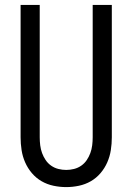

<svg xmlns="http://www.w3.org/2000/svg" viewBox="-20 -755 540 783"><path d="M250 8Q224 8 198 2.5Q172 -3 149.5 -16Q127 -29 110 -49Q93 -69 82.5 -93Q72 -117 68 -143Q64 -169 64 -195V-735H142V-195Q142 -179 144 -162.5Q146 -146 151.5 -131Q157 -116 166 -102.5Q175 -89 188.5 -79.5Q202 -70 218 -66Q234 -62 250 -62Q266 -62 282 -66Q298 -70 311.5 -79.5Q325 -89 334 -102.5Q343 -116 348.5 -131Q354 -146 356 -162.5Q358 -179 358 -195V-735H436V-195Q436 -169 432 -143Q428 -117 417.5 -93Q407 -69 390 -49Q373 -29 350.5 -16Q328 -3 302 2.5Q276 8 250 8Z"/></svg>

Font: Iosevka srxl
Style: Regular
Weight: 400
Monospace: yes
Designer: Belleve Invis
Foundry: Belleve Invis
Version: Version 33.0.1; ttfautohint (v1.8.3)